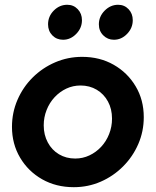

<svg xmlns="http://www.w3.org/2000/svg" viewBox="-20 -767 647 797"><path d="M286.3 10Q212.9 10 155 -22.8Q97.1 -55.6 63.4 -112.6Q29.7 -169.6 29.7 -240.4Q29.7 -299.6 52.5 -352.4Q75.3 -405.2 115.6 -445.3Q156 -485.4 208.8 -508.2Q261.6 -531 320.9 -531Q394.3 -531 451.8 -498.2Q509.3 -465.5 543 -408.9Q576.8 -352.4 576.8 -280.6Q576.8 -221.5 554 -169Q531.2 -116.5 490.8 -76.1Q450.5 -35.7 398 -12.8Q345.6 10 286.3 10ZM292.2 -108.9Q323.6 -108.9 351.1 -121.9Q378.6 -134.8 399.8 -157.5Q421.1 -180.3 433 -210.6Q445 -240.9 445 -274.4Q445 -314.7 428.1 -345.7Q411.3 -376.7 381.7 -394.4Q352 -412.1 314.4 -412.1Q282.9 -412.1 255.4 -399.2Q227.9 -386.2 206.7 -363.5Q185.4 -340.7 173.5 -310.4Q161.5 -280.2 161.5 -246.6Q161.5 -207.2 178.4 -175.7Q195.2 -144.2 224.8 -126.6Q254.5 -108.9 292.2 -108.9ZM241.8 -602Q215 -602 197.2 -620.2Q179.5 -638.4 179.5 -666Q179.5 -699.2 203.3 -723.2Q227.2 -747.2 259.3 -747.2Q285.2 -747.2 302.7 -728.9Q320.2 -710.5 320.2 -683.2Q320.2 -650.7 296.5 -626.4Q272.9 -602 241.8 -602ZM452.8 -602Q426.9 -602 408.7 -620.2Q390.4 -638.4 390.4 -666Q390.4 -698.5 414.4 -722.8Q438.5 -747.2 470.4 -747.2Q496.3 -747.2 513.7 -728.9Q531.1 -710.5 531.1 -683.2Q531.1 -650.7 507.6 -626.4Q484.2 -602 452.8 -602Z"/></svg>

Font: Red Hat Display VF
Style: Italic
Weight: 300
Italic angle: -12°
Designer: Pentagram, MCKL
Foundry: Pentagram, MCKL
Version: Version 1.023